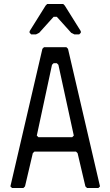

<svg xmlns="http://www.w3.org/2000/svg" viewBox="-20 -940 552 960"><path d="M172 -254H341L349 -262L272 -616L264 -624H248L240 -616L164 -262ZM40 0 32 -8 192 -696 200 -704H312L320 -696L480 -8L472 0H415L407 -8L368 -174L360 -182H152L144 -174L105 -8L97 0ZM136 -768 128 -776V-784L208 -912L216 -920H296L304 -912L384 -784V-776L376 -768H352L336 -776L264 -856H248L176 -776L160 -768Z"/></svg>

Font: Hasubi Mono
Style: Regular
Weight: 400
Designer: Eli Heuer
Foundry: Eli Heuer
Version: Version 1.000